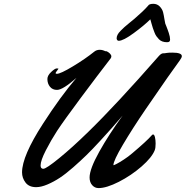

<svg xmlns="http://www.w3.org/2000/svg" viewBox="-20 -964 958 991"><path d="M907.7 -651.9Q889.6 -627.4 844.2 -563Q798.8 -498.5 731.2 -399.4Q663.6 -300.3 614.5 -217.3Q565.4 -134.3 565.4 -111.8Q565.4 -111.3 565.9 -111.3Q568.8 -111.3 582.5 -118.4Q596.2 -125.5 619.1 -140.4Q642.1 -155.3 662.6 -172.9Q737.3 -235.8 763.7 -266.1Q767.1 -270 770 -270Q776.4 -270 779.8 -255.9Q783.2 -241.7 783.2 -223.1Q783.2 -200.7 778.8 -189Q764.2 -151.4 710.7 -104.7Q657.2 -58.1 593.5 -25.6Q529.8 6.8 488.8 6.8Q469.2 6.8 455.8 -8.3Q442.4 -23.4 442.4 -47.9Q442.4 -91.3 492.2 -180.7Q542 -270 612.8 -367.2Q579.6 -328.6 556.9 -303Q534.2 -277.3 495.1 -234.9Q456.1 -192.4 426.5 -163.6Q397 -134.8 358.4 -100.8Q319.8 -66.9 288.8 -46.4Q257.8 -25.9 225.1 -12Q192.4 2 166.5 2Q129.9 2 111.8 -21.7Q93.8 -45.4 93.8 -74.2Q93.8 -158.7 201.7 -325.2Q291.5 -464.8 374.5 -562Q304.2 -500 274.4 -500Q251 -500 237.8 -516.4Q224.6 -532.7 224.6 -556.2Q224.6 -574.2 244.1 -592.5Q263.7 -610.8 272.5 -610.8Q281.7 -610.8 281.7 -608.9Q281.7 -607.9 274.4 -598.9Q267.1 -589.8 267.1 -586.9Q267.1 -583 273.4 -583Q292.5 -583 356.4 -621.6Q420.4 -660.2 465.8 -696.8Q478 -707 494.6 -707Q509.8 -707 524.4 -699.2Q525.4 -701.7 532.7 -698.2Q540 -694.8 547.4 -687.5Q554.7 -680.2 554.7 -672.9Q554.7 -667.5 550.8 -662.1Q485.8 -578.1 397.9 -460.2Q310.1 -342.3 274.4 -288.1Q243.7 -240.7 216.6 -188Q189.5 -135.3 189.5 -109.9Q189.5 -92.8 203.6 -92.8Q218.3 -92.8 285.4 -147.5Q352.5 -202.1 435.5 -283.2Q579.1 -422.9 799.8 -674.8Q813 -689.9 824.7 -689H829.1Q831.1 -689 840.1 -690.7Q849.1 -692.4 869.6 -692.4Q918.5 -692.4 918.5 -674.3Q918.5 -666.5 907.7 -651.9ZM841.8 -746.1Q829.1 -746.1 818.6 -749.8Q808.1 -753.4 800.5 -761.2Q793 -769 787.4 -776.9Q781.7 -784.7 776.9 -797.6Q772 -810.5 769 -819.1Q766.1 -827.6 762 -842.5Q757.8 -857.4 755.9 -864.3Q724.6 -833 670.4 -793.2Q616.2 -753.4 592.8 -753.4Q587.4 -753.4 584.7 -757.6Q582 -761.7 582 -766.1Q582 -774.9 586.7 -784.4Q591.3 -793.9 602.8 -805.4Q614.3 -816.9 622.3 -824.2Q630.4 -831.5 648.4 -846.2Q666.5 -860.8 672.9 -866.2Q720.2 -906.7 744.1 -934.1Q749.5 -944.3 771 -944.3Q791.5 -944.3 804.7 -930.4Q817.9 -916.5 821.8 -900.6Q825.7 -884.8 828.6 -865.5Q831.5 -846.2 833 -842.3Q834 -840.3 838.4 -828.9Q842.8 -817.4 845.2 -811Q847.7 -804.7 851.1 -794.2Q854.5 -783.7 856.2 -775.4Q857.9 -767.1 857.9 -760.3Q857.9 -752.4 854.2 -749.3Q850.6 -746.1 841.8 -746.1Z"/></svg>

Font: Yellowtail
Style: Regular
Weight: 400
Designer: Astigmatic (AOETI)
Foundry: Astigmatic (AOETI)
Version: Version 1.000